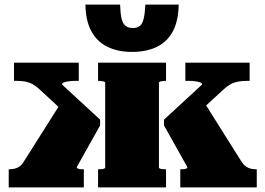

<svg xmlns="http://www.w3.org/2000/svg" viewBox="-20 -816 1155 836"><path d="M1098 0H765V-79H770Q776 -79 782 -79.5Q788 -80 792 -82.5Q796 -85 796 -88L694 -270V-295L860 -448Q860 -454 850.5 -457.5Q841 -461 827 -462.5Q813 -464 799 -464H787V-543H1067V-464H1056Q1034 -464 1016 -460.5Q998 -457 983.5 -449Q969 -441 955 -428L794 -280L858 -388L1031 -113Q1040 -99 1050.5 -91.5Q1061 -84 1072 -81.5Q1083 -79 1095 -79H1098ZM18 0V-79H20Q32 -79 43.5 -81.5Q55 -84 65.5 -91.5Q76 -99 84 -113L258 -388L311 -280L151 -428Q137 -441 123 -449Q109 -457 92 -460.5Q75 -464 52 -464H41V-543H323V-464H311Q298 -464 283.5 -462.5Q269 -461 259.5 -457.5Q250 -454 250 -448L416 -295V-270L314 -88Q314 -85 318 -82.5Q322 -80 328 -79.5Q334 -79 340 -79H345V0ZM407 -464V-543H703V-464H699Q693 -464 687 -463Q681 -462 676.5 -460.5Q672 -459 672 -456V-86Q672 -84 676.5 -82Q681 -80 687 -79.5Q693 -79 699 -79H703V0H407V-79H411Q417 -79 423 -79.5Q429 -80 433.5 -82Q438 -84 438 -86V-456Q438 -459 433.5 -460.5Q429 -462 423 -463Q417 -464 411 -464ZM555 -590Q493 -590 448 -612Q403 -634 378 -679.5Q353 -725 352 -796H503Q504 -759 509 -736.5Q514 -714 526 -704Q538 -694 558 -694Q579 -694 590 -704Q601 -714 606 -736.5Q611 -759 613 -796H758Q757 -725 732.5 -679.5Q708 -634 663 -612Q618 -590 555 -590Z"/></svg>

Font: Roboto Serif Black
Style: Regular
Weight: 900
Designer: Greg Gazdowicz
Foundry: Commercial Type
Version: Version 1.008